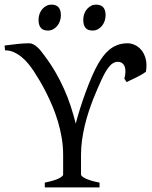

<svg xmlns="http://www.w3.org/2000/svg" viewBox="-20 -819 664 839"><path d="M617.7 -505.4Q597.7 -491.2 577.1 -481.4Q556.6 -471.7 533.2 -460.4L523.4 -475.1Q527.3 -489.7 528.1 -502.9Q528.8 -516.1 525.4 -526.4Q522 -536.6 514.4 -542.7Q506.8 -548.8 493.7 -548.8Q474.1 -548.8 456.8 -527.6Q439.5 -506.3 421.9 -466.8Q415 -451.7 406 -431.2Q397 -410.6 387.2 -385.7Q377.4 -360.8 367.9 -332Q358.4 -303.2 350.8 -272Q343.3 -240.7 338.6 -208Q334 -175.3 334 -142.1V-56.2Q334 -53.2 338.1 -49.1Q342.3 -44.9 351.8 -40Q361.3 -35.2 376.7 -30.3Q392.1 -25.4 415 -21V0H175.8V-21Q220.2 -30.3 238 -39.8Q255.9 -49.3 255.9 -56.2V-142.1Q255.9 -179.7 249.8 -216.1Q243.7 -252.4 233.4 -287.1Q223.1 -321.8 209.7 -353.8Q196.3 -385.7 182.1 -413.8Q168 -441.9 153.6 -466.1Q139.2 -490.2 127 -508.8Q117.2 -523.9 104 -540Q90.8 -556.2 75 -569.3Q59.1 -582.5 40.8 -590.8Q22.5 -599.1 2 -599.1L0 -620.1Q28.8 -624 57.6 -627Q86.4 -629.9 106.9 -629.9Q117.2 -629.9 126.2 -625Q135.3 -620.1 143.3 -612.8Q151.4 -605.5 158.7 -596.4Q166 -587.4 171.9 -579.1Q199.7 -542.5 221.2 -505.6Q242.7 -468.8 259.5 -431.2Q276.4 -393.6 288.8 -355.5Q301.3 -317.4 311 -278.8Q318.8 -309.6 330.3 -345.9Q341.8 -382.3 355 -418Q368.2 -453.6 381.8 -485.4Q395.5 -517.1 408.2 -539.1Q417.5 -555.2 429.2 -571.3Q440.9 -587.4 456.3 -600.6Q471.7 -613.8 491.9 -621.8Q512.2 -629.9 538.6 -629.9Q552.2 -629.9 568.1 -623Q584 -616.2 596.9 -601.3Q609.9 -586.4 616.5 -562.7Q623 -539.1 617.7 -505.4ZM441.4 -752.4Q441.4 -738.8 437 -726.6Q432.6 -714.4 425 -705.3Q417.5 -696.3 407.2 -690.9Q397 -685.5 384.8 -685.5Q362.8 -685.5 353.3 -697.8Q343.8 -710 343.8 -732.4Q343.8 -746.1 348.1 -758.3Q352.5 -770.5 360.4 -779.5Q368.2 -788.6 378.2 -793.7Q388.2 -798.8 399.9 -798.8Q441.4 -798.8 441.4 -752.4ZM246.1 -752.4Q246.1 -738.8 241.7 -726.6Q237.3 -714.4 229.7 -705.3Q222.2 -696.3 211.9 -690.9Q201.7 -685.5 189.5 -685.5Q167.5 -685.5 158 -697.8Q148.4 -710 148.4 -732.4Q148.4 -746.1 152.8 -758.3Q157.2 -770.5 165 -779.5Q172.9 -788.6 182.9 -793.7Q192.9 -798.8 204.6 -798.8Q246.1 -798.8 246.1 -752.4Z"/></svg>

Font: Gentium Plus
Style: Regular
Weight: 400
Designer: J. Victor Gaultney, Annie Olsen, Iska Routamaa
Foundry: SIL International
Version: Version 1.510